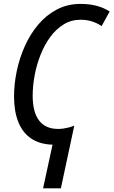

<svg xmlns="http://www.w3.org/2000/svg" viewBox="-20 -745 592 1001"><path d="M204.6 236.8 253.9 9.3Q187.5 7.3 142.8 -22.7Q98.1 -52.7 75.7 -108.4Q53.2 -164.1 53.2 -242.2Q53.2 -306.6 67.4 -374.5Q81.5 -442.4 109.6 -504.9Q137.7 -567.4 179.4 -616.9Q221.2 -666.5 276.6 -695.6Q332 -724.6 400.4 -724.6Q445.8 -724.6 483.2 -714.8Q520.5 -705.1 551.8 -685.1L509.8 -608.9Q486.8 -624.5 459.7 -633.3Q432.6 -642.1 400.4 -642.1Q351.6 -642.1 311.8 -617.7Q272 -593.3 241.7 -551.8Q211.4 -510.3 191.2 -458.7Q170.9 -407.2 160.6 -352.1Q150.4 -296.9 150.4 -246.1Q150.4 -159.7 184.1 -116.2Q217.8 -72.8 282.7 -72.8Q296.4 -72.8 310.1 -74.7Q323.7 -76.7 337.9 -80.3Q352.1 -84 367.2 -89.8L297.4 236.8Z"/></svg>

Font: Open Sans SemiCondensed Medium
Style: Italic
Weight: 500
Width: 4
Italic angle: -12°
Designer: Monotype Design Team
Foundry: Monotype Imaging Inc.
Version: Version 3.000